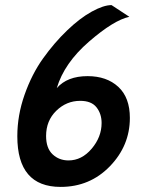

<svg xmlns="http://www.w3.org/2000/svg" viewBox="-20 -720 585 754"><path d="M218 14Q48 14 48 -185Q48 -267 76.5 -348Q105 -429 149 -490.5Q193 -552 243.5 -600.5Q294 -649 340.5 -674.5Q387 -700 418 -700L488 -654Q427 -641 329.5 -556.5Q232 -472 203 -374Q244 -421 324 -421Q399 -421 444.5 -379Q490 -337 490 -257Q490 -148 411.5 -67Q333 14 218 14ZM295 -324Q241 -324 201 -285Q161 -246 161 -186Q161 -138 186.5 -114Q212 -90 249 -90Q301 -90 340 -136Q379 -182 379 -237Q379 -273 359 -298.5Q339 -324 295 -324Z"/></svg>

Font: Cabin
Style: SemiBold Italic
Weight: 600
Designer: Pablo Impallari
Foundry: Pablo Impallari. www.impallari.com Igino Marini. www.ikern.com
Version: Version 1.005